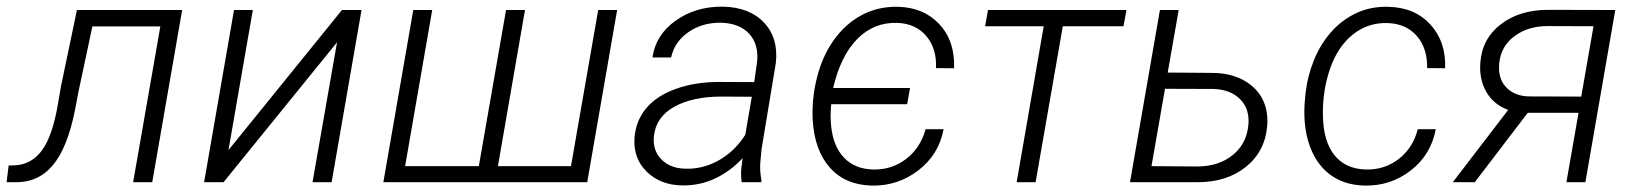

<svg xmlns="http://www.w3.org/2000/svg" viewBox="-49 -559 5018 589"><path d="M509.8 -528.3 418 0H359.4L442.9 -478H234.4L192.4 -280.8L181.2 -222.2Q158.2 -105.5 112.8 -51.8Q67.4 2 -4.9 0H-28.8L-22.5 -51.3L-3.4 -51.8Q48.3 -54.2 80.6 -98.9Q112.8 -143.6 129.4 -243.7L138.2 -294.9L187 -528.3Z M1000 -528.3H1060.1L968.3 0H909.7L984.9 -429.2L636.7 0H577.1L668.9 -528.3H726.6L651.9 -98.6Z M1276.9 -528.3 1193.8 -49.3H1419.9L1503.4 -528.3H1561.5L1478.5 -49.3H1702.6L1786.1 -528.3H1844.2L1752.4 0H1127L1218.8 -528.3Z M2226.1 0Q2223.6 -18.6 2224.6 -37.1L2229 -73.7Q2192.4 -34.2 2145.3 -11.7Q2098.1 10.7 2043.5 9.8Q1976.6 8.8 1934.8 -32.5Q1893.1 -73.7 1897.5 -136.2Q1901.4 -188.5 1933.3 -226.8Q1965.3 -265.1 2024.4 -286.4Q2083.5 -307.6 2156.7 -307.6L2264.6 -307.1L2273.4 -367.7Q2279.3 -421.9 2250 -454.6Q2220.7 -487.3 2163.6 -489.3Q2106 -490.2 2063.2 -460.7Q2020.5 -431.2 2009.8 -382.8H1952.6Q1962.4 -452.1 2023.9 -495.8Q2085.4 -539.6 2169.4 -538.6Q2251 -536.6 2295.2 -489.3Q2339.4 -441.9 2331.1 -366.2L2287.1 -100.6L2283.2 -58.1Q2281.7 -31.7 2287.1 -5.9L2286.1 0ZM2053.2 -41.5Q2106.9 -39.6 2156 -67.1Q2205.1 -94.7 2237.3 -145.5L2257.3 -262.2L2164.1 -262.7Q2075.2 -262.7 2019 -231.2Q1962.9 -199.7 1957 -141.1Q1952.6 -98.1 1979.7 -70.3Q2006.8 -42.5 2053.2 -41.5Z M2627.4 -39.1Q2685.5 -37.1 2730 -70.8Q2774.4 -104.5 2790.5 -162.6H2845.7Q2831.1 -84.5 2767.8 -36.1Q2704.6 12.2 2625 10.3Q2544.4 8.3 2497.3 -44.2Q2450.2 -96.7 2444.3 -189Q2440.4 -253.4 2457 -320.1Q2473.6 -386.7 2509 -436.3Q2544.4 -485.8 2594.5 -512.7Q2644.5 -539.6 2706.5 -538.1Q2785.2 -536.1 2833 -484.4Q2880.9 -432.6 2877.9 -349.6L2822.3 -350.1Q2825.2 -409.7 2792.7 -448.2Q2760.3 -486.8 2703.6 -488.8Q2632.3 -491.2 2581.3 -439.9Q2530.3 -388.7 2506.8 -289.1H2742.7L2733.9 -239.3H2501Q2497.1 -204.6 2501 -169.4Q2507.8 -108.9 2540.5 -75Q2573.2 -41 2627.4 -39.1Z M3397.5 -478.5H3211.4L3127.9 0H3069.8L3152.8 -478.5H2973.1L2981.9 -528.3H3406.7Z M3533.2 -336.4 3669.4 -335.4Q3742.2 -335 3788.6 -297.9Q3844.2 -252.9 3838.4 -172.9Q3832 -94.7 3773.4 -47.4Q3714.8 0 3624.5 0H3417.5L3509.3 -528.3H3566.9ZM3524.9 -286.6 3483.4 -49.3 3627 -48.3Q3689.9 -49.3 3731.9 -82.8Q3773.9 -116.2 3780.3 -172.4Q3786.1 -223.1 3756.3 -253.7Q3726.6 -284.2 3674.3 -286.1Z M4139.6 -39.1Q4197.3 -37.1 4241.5 -71Q4285.6 -105 4300.3 -162.6H4355.5Q4340.8 -84 4278.6 -35.9Q4216.3 12.2 4136.7 10.3Q4072.8 8.8 4029.3 -24.9Q3985.8 -58.6 3966.6 -118.2Q3947.3 -177.7 3954.1 -252.4L3956.1 -273.4Q3961.9 -324.7 3981.2 -373Q4000.5 -421.4 4032.7 -458.7Q4064.9 -496.1 4109.6 -517.8Q4154.3 -539.6 4210.4 -538.1Q4291.5 -536.1 4339.4 -483.4Q4387.2 -430.7 4384.3 -349.6L4329.1 -350.1Q4330.1 -411.1 4297.4 -448.7Q4264.6 -486.3 4208 -488.3Q4147.5 -490.2 4101.1 -453.1Q4054.7 -416 4031.2 -348.1Q4007.8 -280.3 4009.3 -204.1Q4010.7 -125.5 4044.4 -83.3Q4078.1 -41 4139.6 -39.1Z M4906.2 -528.3 4814.5 0H4756.3L4793.5 -212.9H4637.7L4475.1 0H4407.7L4577.6 -221.7Q4532.2 -238.8 4510.3 -277.6Q4488.3 -316.4 4492.2 -366.7Q4497.6 -440.4 4555.2 -484.6Q4612.8 -528.8 4700.2 -528.8ZM4550.3 -365.7Q4545.4 -319.8 4570.3 -292.5Q4595.2 -265.1 4639.2 -263.2L4801.8 -262.7L4839.4 -478.5L4698.2 -479Q4638.7 -479 4597.2 -448.2Q4555.7 -417.5 4550.3 -365.7Z"/></svg>

Font: RobotoInd Light
Style: Italic
Weight: 300
Italic angle: -12°
Designer: Google
Version: Version 2.001151; 2014